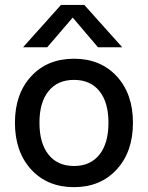

<svg xmlns="http://www.w3.org/2000/svg" viewBox="-20 -753 604 784"><path d="M229 -732.9H324.2L479 -560.1H379.9L276.9 -681.2L172.9 -560.1H74.2ZM41 -252Q41 -369.6 107.2 -441.4Q173.3 -513.2 282.2 -513.2Q390.6 -513.2 456.8 -441.4Q522.9 -369.6 522.9 -252Q522.9 -133.3 456.5 -61Q390.1 11.2 282.2 11.2Q173.3 11.2 107.2 -61Q41 -133.3 41 -252ZM422.9 -252Q422.9 -335 386 -380.9Q349.1 -426.8 282.2 -426.8Q215.3 -426.8 178.2 -380.9Q141.1 -335 141.1 -252Q141.1 -168 178.2 -121.6Q215.3 -75.2 282.2 -75.2Q349.1 -75.2 386 -121.6Q422.9 -168 422.9 -252Z"/></svg>

Font: Overused Grotesk Medium
Style: Regular
Weight: 500
Version: Version 0.002